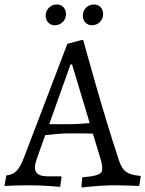

<svg xmlns="http://www.w3.org/2000/svg" viewBox="-35 -828 649 858"><path d="M210 -715C239 -715 260 -738 260 -765C260 -787 246 -808 219 -808C190 -808 169 -785 169 -758C169 -737 183 -715 210 -715ZM376 -715C405 -715 426 -738 426 -765C426 -787 412 -808 385 -808C356 -808 335 -785 335 -758C335 -737 349 -715 376 -715ZM332 10C332 10 404 0 481 0C515 0 587 3 587 3L594 -38L592 -42C534 -47 512 -63 496 -113C421 -338 337 -649 337 -649H329L266 -632L71 -121C49 -65 30 -48 -7 -44L-15 3C-15 3 47 0 95 0C161 0 234 7 234 7L240 -36L238 -40H181C139 -40 121 -52 121 -81C121 -90 124 -102 130 -120L167 -224C190 -227 237 -232 276 -232C304 -232 356 -232 380 -231L413 -122C419 -103 422 -87 422 -74C422 -50 402 -41 333 -36L329 3ZM185 -273 280 -540H287L366 -278C343 -276 300 -273 273 -273Z"/></svg>

Font: Alegreya SC
Style: Regular
Weight: 400
Designer: Juan Pablo del Peral
Foundry: Huerta Tipografica
Version: Version 2.007;PS 002.007;hotconv 1.0.88;makeotf.lib2.5.64775